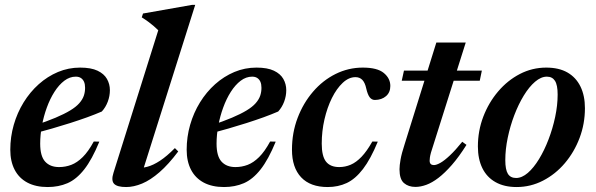

<svg xmlns="http://www.w3.org/2000/svg" viewBox="-20 -742 2402 774"><path d="M285.5 -433Q261 -433 239.2 -416.5Q217.5 -400 199.5 -371.8Q181.5 -343.5 168.8 -308.5Q156 -273.5 149 -235.8Q142 -198 142 -163Q142 -112.5 162 -90.5Q182 -68.5 218 -68.5Q244 -68.5 267.5 -77.5Q291 -86.5 313.5 -108.8Q336 -131 358 -171.5L380.5 -171Q351 -99 319.5 -59Q288 -19 252 -3.5Q216 12 172 12Q124 12 90.2 -6Q56.5 -24 39 -57.8Q21.5 -91.5 21.5 -138.5Q21.5 -190 35.5 -238.8Q49.5 -287.5 75.2 -329.2Q101 -371 136.2 -402.5Q171.5 -434 213.8 -451.8Q256 -469.5 303 -469.5Q347 -469.5 373.2 -457Q399.5 -444.5 411.2 -423.8Q423 -403 423 -378.5Q423 -355 414.5 -332.2Q406 -309.5 390.5 -292.5Q364 -281 331.5 -269.2Q299 -257.5 263 -246Q227 -234.5 189.8 -223.8Q152.5 -213 116.5 -203.5L118.5 -236Q168.5 -252.5 204 -267.5Q239.5 -282.5 263 -296.8Q286.5 -311 299.5 -325.8Q312.5 -340.5 317.8 -355.8Q323 -371 323 -388Q323 -402.5 318.8 -412.2Q314.5 -422 306.2 -427.5Q298 -433 285.5 -433Z M618 -620Q609 -629 599 -637.5Q589 -646 577.5 -654.5Q566 -663 551.5 -672L556.5 -687.5L755 -722.5H767L551.5 -40.5L530.5 -66Q550.5 -63.5 574 -69.8Q597.5 -76 625 -94Q652.5 -112 685 -145L698.5 -131.5Q659.5 -79.5 623 -47.8Q586.5 -16 552.8 -2Q519 12 488.5 12Q452 12 439.8 -1.2Q427.5 -14.5 437.5 -45.5Z M996.5 -433Q972 -433 950.2 -416.5Q928.5 -400 910.5 -371.8Q892.5 -343.5 879.8 -308.5Q867 -273.5 860 -235.8Q853 -198 853 -163Q853 -112.5 873 -90.5Q893 -68.5 929 -68.5Q955 -68.5 978.5 -77.5Q1002 -86.5 1024.5 -108.8Q1047 -131 1069 -171.5L1091.5 -171Q1062 -99 1030.5 -59Q999 -19 963 -3.5Q927 12 883 12Q835 12 801.2 -6Q767.5 -24 750 -57.8Q732.5 -91.5 732.5 -138.5Q732.5 -190 746.5 -238.8Q760.5 -287.5 786.2 -329.2Q812 -371 847.2 -402.5Q882.5 -434 924.8 -451.8Q967 -469.5 1014 -469.5Q1058 -469.5 1084.2 -457Q1110.5 -444.5 1122.2 -423.8Q1134 -403 1134 -378.5Q1134 -355 1125.5 -332.2Q1117 -309.5 1101.5 -292.5Q1075 -281 1042.5 -269.2Q1010 -257.5 974 -246Q938 -234.5 900.8 -223.8Q863.5 -213 827.5 -203.5L829.5 -236Q879.5 -252.5 915 -267.5Q950.5 -282.5 974 -296.8Q997.5 -311 1010.5 -325.8Q1023.5 -340.5 1028.8 -355.8Q1034 -371 1034 -388Q1034 -402.5 1029.8 -412.2Q1025.5 -422 1017.2 -427.5Q1009 -433 996.5 -433Z M1413 -431Q1386 -431 1361.5 -408Q1337 -385 1318 -346.8Q1299 -308.5 1288 -260.8Q1277 -213 1277 -163Q1277 -112.5 1294.2 -90.5Q1311.5 -68.5 1347.5 -68.5Q1371.5 -68.5 1393.8 -78Q1416 -87.5 1437.5 -110Q1459 -132.5 1481 -171.5L1503 -171Q1474 -100.5 1443.2 -60.5Q1412.5 -20.5 1377.8 -4.2Q1343 12 1301 12Q1231 12 1194 -27.2Q1157 -66.5 1157 -138.5Q1157 -207 1179.8 -266.8Q1202.5 -326.5 1241.8 -372.2Q1281 -418 1332.8 -443.8Q1384.5 -469.5 1442.5 -469.5Q1501 -469.5 1527.2 -447.8Q1553.5 -426 1553.5 -395.5Q1553.5 -369.5 1536.2 -354.5Q1519 -339.5 1491.5 -339Q1478.5 -339 1470.2 -350Q1462 -361 1456.5 -385Q1451.5 -408.5 1440.8 -419.8Q1430 -431 1413 -431Z M1599.5 -416.5 1608.5 -457.5H1922.5L1914 -416.5ZM1727 -157.5Q1720.5 -138.5 1717.2 -126.5Q1714 -114.5 1713 -107Q1712 -99.5 1712 -94.5Q1712 -85 1716.5 -80.8Q1721 -76.5 1729 -76.5Q1739.5 -76.5 1755.8 -85.8Q1772 -95 1794 -115.8Q1816 -136.5 1843.5 -170.5L1860.5 -158Q1830 -109.5 1801.5 -77Q1773 -44.5 1747.5 -25Q1722 -5.5 1698.8 3Q1675.5 11.5 1654.5 11.5Q1626.5 11.5 1608.5 -4Q1590.5 -19.5 1590.5 -59.5Q1590.5 -75 1594.8 -99.2Q1599 -123.5 1611 -160L1739 -570.5H1857.5Z M2182 -469.5Q2233 -469.5 2267.5 -449.8Q2302 -430 2320 -393.2Q2338 -356.5 2338 -306Q2338 -243 2316.5 -186Q2295 -129 2257 -84.2Q2219 -39.5 2169 -13.8Q2119 12 2062.5 12Q2012.5 12 1977.5 -7.8Q1942.5 -27.5 1924.5 -64.2Q1906.5 -101 1906.5 -151.5Q1906.5 -214.5 1928.2 -271.5Q1950 -328.5 1988 -373.2Q2026 -418 2075.8 -443.8Q2125.5 -469.5 2182 -469.5ZM2060.5 -24.5Q2084 -24.5 2107.8 -45Q2131.5 -65.5 2153 -100.8Q2174.5 -136 2191.2 -179.8Q2208 -223.5 2218 -270.5Q2228 -317.5 2228 -361Q2228 -399.5 2217.2 -416.2Q2206.5 -433 2184.5 -433Q2161 -433 2137 -412.5Q2113 -392 2091.5 -356.8Q2070 -321.5 2053.2 -277.5Q2036.5 -233.5 2026.8 -186.8Q2017 -140 2017 -96.5Q2017 -58 2027.5 -41.2Q2038 -24.5 2060.5 -24.5Z"/></svg>

Font: Newsreader 36pt SemiBold
Style: Italic
Weight: 600
Italic angle: -17°
Designer: Hugues Gentile
Foundry: Production Type
Version: Version 1.003